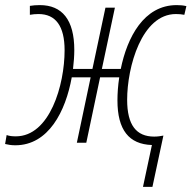

<svg xmlns="http://www.w3.org/2000/svg" viewBox="-51 -559 750 752"><path d="M544 9 509 173H546L589 -28C579 -26 567 -24 553 -24C483 -24 447 -69 447 -168C447 -297 504 -504 638 -504C650 -504 661 -503 671 -501L679 -535C667 -538 655 -539 641 -539C512 -539 447 -412 422 -289H348L399 -529H362L311 -289H235C238 -315 240 -340 240 -363C240 -482 192 -539 105 -539C92 -539 77 -538 66 -536V-501C76 -503 89 -504 100 -504C167 -504 202 -457 202 -362C202 -226 144 -25 11 -25C-2 -25 -14 -26 -25 -30L-31 5C-19 8 -6 10 9 10C139 10 206 -123 230 -256H304L250 0H287L341 -256H416C411 -223 409 -192 409 -166C409 -50 454 6 544 9Z"/></svg>

Font: Noto Sans SemiCondensed ExtraLight
Style: Italic
Weight: 200
Width: 4
Italic angle: -12°
Designer: Monotype Design Team
Foundry: Monotype Imaging Inc.
Version: Version 2.013